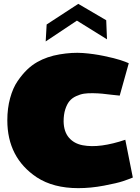

<svg xmlns="http://www.w3.org/2000/svg" viewBox="-20 -1006 726 996"><path d="M535 -802 379 -899 217 -791 222 -879 386 -986 531 -901ZM310 -376Q311 -323 337.5 -292Q364 -261 409 -252.5Q454 -244 509.5 -251.5Q565 -259 630 -281L669 -85Q647 -76 617.5 -66Q588 -56 519.5 -43Q451 -30 386 -30Q257 -30 171 -86Q18 -188 18 -382Q18 -444 32.5 -497Q47 -550 71.5 -585.5Q96 -621 120.5 -644.5Q145 -668 173 -684Q224 -713 289.5 -724Q355 -735 410 -731Q465 -727 520 -715.5Q575 -704 604 -694.5Q633 -685 648 -678L601 -510Q586 -511 558.5 -514.5Q531 -518 510.5 -520Q490 -522 462.5 -522.5Q435 -523 415.5 -520Q396 -517 374.5 -507Q353 -497 340 -481Q327 -465 318.5 -438.5Q310 -412 310 -376Z"/></svg>

Font: LONDON PRESLEY
Style: Regular
Weight: 400
Version: Version 001.000